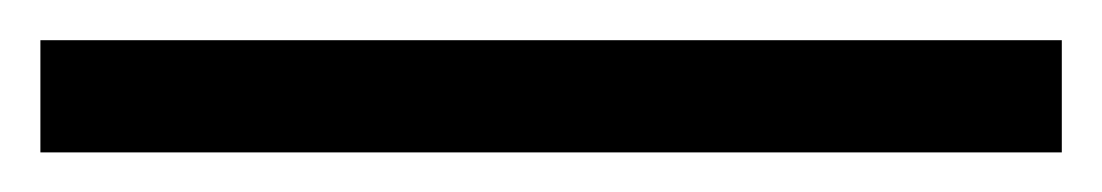

<svg xmlns="http://www.w3.org/2000/svg" viewBox="-28 80 551 96"><path d="M-7.8 156.2H502.9V100.1H-7.8Z"/></svg>

Font: Cardo
Style: Italic
Weight: 400
Designer: David J. Perry
Foundry: David J. Perry
Version: Version 0.99